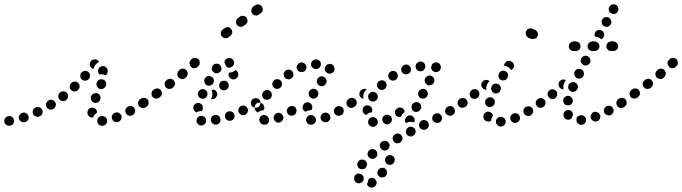

<svg xmlns="http://www.w3.org/2000/svg" viewBox="-35 -555 3169 892"><path d="M26 21Q32 14 30 4Q29 -5 22 -11Q15 -17 6 -15Q5 -15 5 -15Q-4 -15 -10 -7Q-16 0 -15 9Q-15 18 -7 24Q0 30 9 29Q10 29 11 29Q20 28 26 21ZM457 22Q463 15 463 5Q462 1 461 -3Q459 -7 455 -10Q452 -13 448 -14Q443 -16 439 -16H438Q429 -15 422 -8Q416 -1 417 8Q417 13 419 17Q421 21 424 24Q428 27 432 28Q436 30 440 29H442Q451 29 457 22ZM90 8Q94 5 96 1Q98 -3 98 -8Q99 -12 97 -16Q94 -25 86 -29Q78 -34 69 -31L68 -30Q59 -27 55 -19Q50 -11 53 -2Q55 2 58 6Q61 9 65 11Q69 13 73 13Q78 14 82 12H83Q87 11 90 8ZM523 6Q526 3 528 -1Q530 -5 530 -10Q530 -14 529 -18Q525 -27 517 -31Q508 -35 500 -31H498Q490 -28 486 -19Q482 -11 486 -2Q489 7 497 11Q506 14 515 11H516Q520 9 523 6ZM378 -15Q371 -22 371 -31V-32Q371 -36 373 -41Q374 -45 377 -48Q380 -51 384 -53Q389 -55 393 -55Q402 -55 409 -49Q416 -42 416 -33V-32Q416 -32 416 -32Q416 -32 416 -32Q410 -28 406 -23Q400 -17 397 -9Q396 -9 396 -9Q395 -9 394 -9Q385 -9 378 -15ZM162 -28Q165 -37 161 -45Q159 -49 156 -52Q152 -55 148 -56Q144 -58 139 -58Q135 -58 131 -56L130 -55Q121 -51 118 -42Q115 -34 119 -25Q123 -17 132 -14Q141 -10 149 -14L150 -15Q159 -19 162 -28ZM588 -26Q591 -29 592 -34Q594 -38 593 -43Q593 -47 590 -51Q586 -59 577 -62Q568 -64 560 -60L559 -59Q555 -57 552 -54Q549 -50 548 -46Q547 -42 547 -37Q548 -33 550 -29Q554 -21 563 -18Q572 -15 580 -20H581Q585 -22 588 -26ZM224 -64Q226 -73 221 -81Q216 -88 207 -91Q198 -93 190 -88L189 -87Q181 -82 179 -73Q177 -64 182 -56Q184 -52 188 -50Q191 -47 196 -46Q200 -45 204 -46Q209 -47 213 -49L214 -50Q221 -54 224 -64ZM649 -65Q651 -69 652 -73Q653 -77 652 -82Q651 -86 648 -90Q643 -97 634 -99Q625 -101 617 -95H616Q612 -92 610 -88Q608 -85 607 -80Q606 -76 607 -71Q608 -67 610 -63Q616 -56 625 -54Q634 -52 642 -58H643Q646 -61 649 -65ZM389 -90Q393 -81 402 -78Q410 -75 419 -79Q427 -83 430 -91L431 -92Q432 -97 432 -101Q432 -106 430 -110Q428 -114 425 -117Q422 -120 417 -121Q413 -123 409 -123Q404 -122 400 -120Q396 -119 393 -115Q390 -112 388 -108V-107Q385 -98 389 -90ZM278 -97Q281 -101 281 -105Q282 -110 281 -114Q280 -119 277 -122Q274 -126 270 -128Q266 -130 262 -131Q257 -131 253 -130Q249 -129 245 -126H244Q237 -120 236 -111Q235 -101 240 -94Q246 -87 255 -85Q264 -84 272 -90L273 -91Q276 -93 278 -97ZM335 -153Q335 -162 329 -169Q322 -176 313 -176Q304 -176 297 -170L296 -169Q289 -163 289 -154Q288 -144 295 -137Q301 -131 310 -130Q320 -130 327 -136V-137Q334 -143 335 -153ZM413 -164Q413 -160 415 -155Q416 -151 419 -148Q422 -145 426 -143Q435 -139 444 -143Q452 -146 456 -155L457 -156Q460 -164 457 -173Q454 -181 445 -185Q441 -187 437 -187Q432 -187 428 -186Q424 -184 420 -181Q417 -178 415 -174V-173Q413 -169 413 -164ZM383 -205Q383 -214 376 -220Q369 -226 360 -226Q350 -225 344 -218H343Q337 -211 338 -201Q338 -192 345 -186Q352 -180 361 -180Q371 -181 377 -187L378 -188Q384 -195 383 -205ZM425 -212 424 -213Q419 -221 421 -230Q423 -239 430 -244Q438 -249 447 -248Q456 -246 461 -238L462 -237Q467 -229 465 -220Q464 -211 456 -206Q456 -206 456 -206Q455 -205 455 -205Q455 -206 454 -206Q446 -209 438 -210Q432 -210 427 -209Q427 -210 426 -210Q425 -211 425 -212ZM382 -253Q381 -262 387 -270V-271Q393 -278 402 -279Q412 -281 419 -275Q421 -273 423 -271Q424 -269 425 -267Q421 -265 418 -263Q411 -258 406 -251Q401 -243 399 -234Q397 -235 395 -236Q393 -237 391 -238Q384 -244 382 -253Z M652 -66Q655 -70 655 -74Q656 -79 655 -83Q654 -87 652 -91Q646 -99 637 -100Q628 -102 620 -96L617 -94Q613 -91 611 -88Q609 -84 608 -79Q607 -75 608 -71Q609 -66 612 -63Q617 -55 626 -53Q635 -52 643 -57L646 -60Q650 -62 652 -66ZM717 -118Q718 -127 713 -135Q708 -143 698 -144Q689 -145 682 -140L678 -138Q671 -132 669 -123Q668 -114 673 -106Q679 -99 688 -97Q697 -96 705 -101L708 -104Q715 -109 717 -118ZM778 -163Q779 -173 773 -180Q771 -184 767 -186Q763 -188 759 -189Q754 -189 750 -188Q745 -187 742 -185L739 -182Q731 -177 730 -167Q729 -158 734 -151Q740 -143 749 -142Q758 -141 766 -146L769 -149Q776 -154 778 -163ZM837 -211Q838 -220 832 -228Q826 -235 817 -236Q808 -237 800 -231L797 -228Q790 -222 789 -213Q788 -204 794 -196Q800 -189 810 -188Q819 -187 826 -193L829 -196Q836 -202 837 -211ZM892 -255Q893 -259 893 -264Q893 -268 892 -272Q890 -277 887 -280Q883 -283 879 -285Q875 -286 871 -286Q866 -286 862 -285Q858 -283 855 -280L852 -277Q845 -270 845 -261Q846 -252 852 -245Q859 -238 868 -238Q877 -238 884 -245L887 -248Q890 -251 892 -255Z M910 26Q901 30 893 27H892Q888 25 885 22Q882 19 880 15Q878 11 878 7Q878 2 879 -2Q882 -11 891 -15Q899 -19 908 -15Q912 -14 916 -11Q919 -8 921 -4Q921 -3 922 -2Q922 -1 922 0Q922 4 923 8Q923 10 922 11Q922 12 921 14Q918 22 910 26ZM986 14Q991 6 989 -3Q988 -7 986 -11Q983 -15 980 -17Q976 -20 972 -21Q967 -21 963 -21Q954 -19 948 -11Q943 -3 945 6Q946 10 948 14Q951 18 955 20Q958 23 963 24Q967 24 971 24H972Q981 22 986 14ZM1047 1Q1051 -2 1053 -6Q1055 -10 1055 -15Q1055 -19 1054 -23Q1051 -32 1042 -36Q1034 -40 1025 -37Q1021 -36 1018 -33Q1014 -30 1012 -26Q1010 -22 1010 -17Q1010 -13 1011 -9Q1014 0 1022 4Q1031 8 1040 5Q1044 4 1047 1ZM1105 -22Q1106 -22 1106 -23Q1110 -25 1112 -28Q1115 -32 1116 -36Q1118 -40 1117 -45Q1117 -49 1114 -53Q1110 -61 1101 -64Q1093 -66 1085 -62Q1076 -58 1073 -49Q1070 -40 1075 -32Q1077 -28 1080 -25Q1083 -22 1088 -21Q1092 -19 1096 -20Q1101 -20 1105 -22Q1105 -22 1105 -22ZM863 -59Q865 -68 873 -73Q881 -78 890 -76Q894 -76 898 -73Q902 -71 904 -67Q907 -63 907 -59Q908 -54 907 -50Q907 -47 905 -44Q904 -41 902 -39Q901 -39 899 -39Q890 -39 881 -35Q880 -34 878 -33Q870 -36 866 -43Q862 -51 863 -59ZM1166 -59Q1166 -59 1166 -59Q1174 -64 1175 -74Q1176 -83 1171 -90Q1165 -98 1156 -99Q1147 -100 1140 -95Q1132 -90 1131 -81Q1129 -72 1134 -64Q1140 -56 1149 -55Q1158 -53 1166 -58Q1166 -59 1166 -59ZM952 -117Q951 -109 948 -101Q947 -98 945 -95Q950 -94 955 -95Q960 -95 964 -98Q968 -101 970 -105Q973 -108 974 -113Q974 -117 974 -121Q973 -126 970 -130Q968 -133 964 -136Q960 -138 956 -139Q953 -137 949 -136Q949 -136 948 -136Q948 -136 948 -135Q952 -127 952 -117ZM886 -110Q882 -119 886 -127Q890 -136 898 -139Q907 -143 915 -139Q920 -137 923 -134Q926 -131 928 -127Q929 -123 929 -118Q929 -114 927 -110Q926 -106 922 -102Q919 -99 915 -98Q912 -96 908 -96Q904 -96 900 -97Q900 -97 899 -97Q898 -97 898 -98Q898 -98 898 -98Q889 -101 886 -110ZM1028 -156Q1028 -166 1022 -173Q1022 -173 1022 -173Q1022 -173 1022 -173Q1020 -175 1018 -177Q1011 -181 1004 -180Q996 -180 991 -175H990Q987 -172 985 -168Q983 -164 983 -159Q983 -155 984 -151Q985 -146 988 -143Q995 -136 1004 -135Q1013 -135 1020 -141Q1027 -147 1028 -156ZM915 -173Q917 -164 926 -159Q934 -155 943 -158Q952 -161 956 -169Q960 -177 958 -186Q955 -195 947 -199Q943 -201 938 -202Q934 -202 929 -201Q925 -200 922 -197Q918 -194 916 -190Q912 -182 915 -173ZM1071 -216Q1068 -225 1060 -229Q1059 -229 1059 -229Q1059 -229 1059 -229Q1056 -226 1052 -224Q1044 -219 1035 -218Q1032 -218 1029 -218Q1025 -210 1028 -201Q1031 -193 1039 -189Q1047 -184 1056 -187Q1065 -190 1069 -198Q1074 -207 1071 -216ZM951 -227Q949 -231 949 -235Q949 -240 950 -244Q951 -248 954 -251Q957 -255 961 -257Q965 -259 970 -259Q974 -260 979 -258Q983 -257 986 -254Q993 -248 994 -238Q995 -229 988 -222Q983 -216 976 -215Q968 -213 961 -217Q960 -218 958 -219Q958 -219 957 -219Q957 -219 957 -220Q953 -223 951 -227ZM1019 -283Q1027 -287 1036 -285Q1040 -284 1044 -281Q1047 -278 1050 -274Q1052 -270 1052 -266Q1053 -261 1052 -257Q1049 -248 1041 -244Q1033 -239 1024 -241Q1022 -242 1020 -243Q1017 -244 1016 -246Q1014 -252 1011 -258Q1010 -261 1007 -264Q1007 -265 1008 -266Q1008 -268 1008 -269Q1011 -278 1019 -283Z M1044 -403Q1045 -412 1039 -420Q1037 -423 1033 -426Q1029 -428 1025 -429Q1020 -429 1016 -428Q1012 -427 1008 -424L1000 -418Q992 -412 991 -403Q989 -394 995 -387Q998 -383 1001 -381Q1005 -378 1010 -378Q1014 -377 1019 -378Q1023 -379 1026 -382L1035 -388Q1042 -394 1044 -403ZM1112 -448Q1114 -451 1115 -456Q1115 -460 1114 -465Q1113 -469 1110 -473Q1105 -480 1096 -481Q1086 -483 1079 -477L1070 -471Q1063 -465 1062 -456Q1060 -447 1066 -439Q1069 -436 1072 -434Q1076 -431 1081 -431Q1085 -430 1089 -431Q1094 -432 1097 -435L1106 -441Q1109 -444 1112 -448ZM1183 -500Q1185 -504 1186 -509Q1186 -513 1185 -517Q1184 -522 1181 -525Q1179 -529 1175 -531Q1171 -534 1167 -534Q1162 -535 1158 -534Q1153 -533 1150 -530L1141 -524Q1134 -518 1133 -509Q1131 -500 1137 -492Q1142 -485 1152 -483Q1161 -482 1168 -488L1177 -494Q1180 -497 1183 -500Z M1422 21Q1414 26 1405 24Q1404 24 1403 24Q1394 21 1390 13Q1385 5 1388 -4Q1389 -8 1392 -12Q1394 -15 1398 -18Q1402 -20 1406 -20Q1411 -21 1415 -20Q1415 -20 1416 -20Q1420 -19 1423 -16Q1427 -13 1429 -10Q1430 -8 1431 -7Q1432 -5 1432 -3Q1432 -2 1433 0Q1433 2 1433 4Q1432 6 1432 7Q1430 17 1422 21ZM1202 23Q1194 26 1185 23H1184Q1176 20 1172 11Q1168 3 1171 -6Q1174 -15 1183 -19Q1191 -23 1200 -19H1201Q1205 -17 1208 -14Q1211 -11 1213 -7Q1213 -7 1213 -7Q1213 -7 1214 -7Q1214 -7 1214 -7Q1214 -1 1215 4Q1215 6 1215 7Q1214 9 1214 10Q1211 19 1202 23ZM1275 7Q1278 4 1280 0Q1282 -4 1282 -9Q1282 -13 1280 -17Q1278 -21 1275 -24Q1272 -28 1268 -29Q1263 -31 1259 -31Q1254 -31 1250 -29Q1241 -25 1238 -16Q1234 -8 1238 1Q1240 5 1243 8Q1246 11 1250 13Q1254 15 1259 15Q1263 14 1267 13L1268 12Q1272 11 1275 7ZM1498 0Q1502 -9 1498 -18Q1497 -22 1494 -25Q1490 -28 1486 -30Q1482 -32 1478 -32Q1473 -32 1469 -30H1468Q1460 -27 1456 -18Q1452 -10 1456 -1Q1457 3 1460 6Q1463 10 1468 11Q1472 13 1476 13Q1481 13 1485 12Q1494 8 1498 0ZM1561 -34Q1564 -43 1559 -51Q1557 -55 1553 -58Q1550 -60 1545 -61Q1541 -63 1537 -62Q1532 -62 1528 -59Q1519 -54 1517 -45Q1515 -36 1519 -28Q1521 -24 1525 -22Q1528 -19 1533 -18Q1537 -16 1541 -17Q1546 -18 1550 -20H1551Q1559 -25 1561 -34ZM1339 -27Q1341 -31 1342 -35Q1343 -39 1343 -44Q1342 -48 1340 -52Q1335 -60 1326 -62Q1317 -64 1309 -59H1308Q1304 -57 1302 -53Q1299 -49 1298 -45Q1297 -41 1298 -36Q1298 -32 1301 -28Q1305 -20 1315 -18Q1324 -16 1332 -21Q1336 -23 1339 -27ZM1150 -45Q1146 -53 1149 -62V-63Q1150 -67 1153 -70Q1156 -74 1160 -76Q1164 -78 1169 -78Q1173 -78 1177 -77Q1186 -74 1190 -66Q1195 -57 1192 -48H1191Q1191 -46 1190 -45Q1190 -44 1189 -43Q1181 -43 1173 -39Q1168 -37 1164 -33Q1163 -33 1163 -33Q1163 -33 1163 -33Q1154 -36 1150 -45ZM1371 -54Q1370 -58 1372 -63Q1373 -68 1376 -71Q1379 -75 1383 -77Q1386 -79 1391 -80Q1395 -80 1400 -79Q1409 -76 1413 -68Q1418 -60 1415 -51V-50Q1414 -48 1413 -46Q1413 -45 1411 -43Q1408 -43 1404 -43Q1395 -42 1387 -37Q1386 -36 1384 -36Q1381 -37 1378 -40Q1375 -42 1373 -46Q1371 -49 1371 -54ZM1617 -65Q1619 -69 1620 -73Q1621 -77 1620 -82Q1619 -86 1616 -90Q1613 -93 1610 -96Q1606 -98 1602 -99Q1597 -100 1593 -99Q1588 -98 1585 -95H1584Q1576 -89 1575 -80Q1573 -71 1579 -63Q1584 -56 1593 -54Q1602 -53 1610 -58H1611Q1614 -61 1617 -65ZM1183 -111Q1184 -102 1191 -96Q1195 -93 1199 -92Q1203 -91 1208 -91Q1212 -92 1216 -94Q1220 -96 1223 -100Q1229 -107 1228 -117Q1227 -126 1220 -132Q1213 -138 1204 -137Q1194 -136 1188 -128Q1182 -121 1183 -111ZM1400 -114Q1402 -105 1410 -100Q1418 -95 1427 -98Q1436 -100 1441 -108V-109Q1443 -113 1444 -117Q1445 -122 1443 -126Q1442 -130 1439 -134Q1437 -137 1433 -140Q1429 -142 1425 -142Q1420 -143 1416 -142Q1411 -141 1408 -138Q1404 -135 1402 -131Q1397 -123 1400 -114ZM1230 -165Q1230 -155 1236 -149Q1243 -142 1252 -142Q1261 -142 1268 -148L1269 -149Q1275 -155 1275 -165Q1276 -174 1269 -181Q1263 -187 1253 -187Q1244 -188 1237 -181Q1230 -174 1230 -165ZM1437 -181Q1436 -177 1437 -173Q1438 -168 1441 -165Q1443 -161 1447 -158Q1455 -153 1464 -155Q1473 -157 1478 -164V-165Q1481 -169 1482 -173Q1483 -178 1482 -182Q1481 -186 1479 -190Q1476 -194 1472 -196Q1465 -202 1455 -200Q1446 -198 1441 -190Q1438 -186 1437 -181ZM1283 -213Q1282 -203 1287 -196Q1292 -188 1302 -187Q1311 -185 1318 -190L1319 -191Q1327 -196 1328 -205Q1330 -214 1324 -222Q1319 -230 1310 -231Q1301 -233 1293 -228L1292 -227Q1285 -222 1283 -213ZM1475 -228Q1478 -220 1486 -215Q1490 -213 1495 -213Q1499 -212 1503 -214Q1508 -215 1511 -218Q1515 -221 1517 -225V-226Q1521 -234 1518 -243Q1516 -252 1507 -256Q1499 -260 1490 -257Q1481 -255 1477 -246Q1472 -237 1475 -228ZM1350 -258Q1347 -255 1345 -251Q1343 -247 1343 -242Q1343 -238 1345 -234Q1346 -230 1350 -226Q1353 -223 1357 -222Q1361 -220 1365 -220Q1370 -220 1374 -221L1375 -222Q1379 -223 1382 -226Q1385 -229 1387 -234Q1389 -238 1389 -242Q1389 -247 1387 -251Q1386 -255 1382 -258Q1379 -261 1375 -263Q1371 -265 1367 -265Q1362 -265 1358 -263H1357Q1353 -261 1350 -258ZM1434 -234H1433Q1424 -234 1417 -241Q1410 -247 1410 -256Q1410 -266 1417 -272Q1423 -279 1432 -279H1433Q1442 -279 1449 -273Q1456 -267 1456 -257Q1456 -257 1456 -256Q1456 -255 1456 -255Q1454 -250 1453 -245Q1450 -240 1445 -237Q1440 -234 1434 -234Z M1670 299Q1670 300 1670 301Q1670 302 1671 303Q1674 311 1683 315Q1692 318 1700 315H1701Q1705 313 1708 310Q1711 307 1713 302Q1715 298 1715 294Q1715 289 1713 285Q1709 277 1701 273Q1692 269 1684 273H1683Q1681 274 1680 275Q1679 276 1677 277Q1677 284 1674 291Q1672 296 1670 299ZM1649 259Q1647 256 1644 254Q1641 254 1637 253Q1634 252 1630 251Q1629 251 1627 251Q1626 252 1624 252Q1620 254 1617 257Q1613 260 1612 264Q1610 268 1610 273Q1610 277 1611 281Q1611 282 1612 282Q1615 291 1624 295Q1632 298 1641 295Q1645 293 1648 290Q1651 287 1653 283Q1655 279 1655 274Q1655 270 1653 265Q1653 265 1653 265Q1652 262 1649 259ZM1722 234H1723Q1728 226 1737 225Q1746 223 1754 228Q1758 231 1760 235Q1762 238 1763 243Q1764 247 1763 252Q1762 256 1759 260Q1754 268 1745 269Q1735 271 1728 266Q1727 265 1727 265Q1727 265 1726 264Q1725 263 1725 263Q1724 262 1723 261Q1718 255 1718 248Q1718 240 1722 234ZM1670 204Q1668 195 1660 190Q1656 187 1652 187Q1648 186 1643 186Q1639 187 1635 190Q1631 192 1629 196V197Q1623 204 1625 213Q1627 223 1635 228Q1638 230 1643 231Q1647 232 1651 231Q1656 230 1660 228Q1663 225 1666 222V221Q1671 213 1670 204ZM1755 195Q1757 204 1765 208Q1774 213 1783 210Q1792 207 1796 199V198Q1801 190 1798 181Q1795 172 1787 168Q1779 164 1770 166Q1761 169 1757 177L1756 178Q1752 186 1755 195ZM1718 163Q1719 153 1713 146Q1708 139 1698 138Q1689 136 1682 142L1681 143Q1678 145 1676 149Q1673 153 1673 158Q1672 162 1673 166Q1675 171 1677 174Q1683 181 1692 183Q1702 184 1709 178H1710Q1717 172 1718 163ZM1774 127Q1777 118 1772 110Q1770 106 1766 103Q1762 101 1758 100Q1754 98 1749 99Q1745 100 1741 102H1740Q1737 105 1734 108Q1731 112 1730 116Q1729 121 1730 125Q1730 129 1733 133Q1738 141 1747 144Q1756 146 1764 141Q1772 136 1774 127ZM1834 94Q1837 85 1832 77Q1828 69 1819 66Q1810 63 1802 68H1801Q1793 73 1790 81Q1788 90 1792 99Q1796 107 1805 110Q1814 112 1823 108Q1831 103 1834 94ZM1891 71Q1894 68 1895 63Q1896 59 1896 55Q1896 50 1894 46Q1890 38 1881 35Q1872 32 1863 36Q1855 41 1852 49Q1849 58 1853 67Q1857 75 1866 78Q1875 81 1883 77L1884 76Q1888 74 1891 71ZM1945 45Q1949 43 1952 40Q1955 37 1956 32Q1958 28 1957 24Q1957 19 1955 15Q1951 7 1942 4Q1933 1 1925 5H1924Q1916 10 1913 19Q1910 27 1914 36Q1916 40 1920 43Q1923 46 1927 47Q1932 48 1936 48Q1941 48 1945 46ZM1709 31Q1701 36 1692 34V33Q1688 32 1684 30Q1681 27 1678 23Q1676 20 1675 15Q1675 11 1676 6Q1678 -3 1686 -8Q1694 -12 1703 -10Q1707 -9 1711 -7Q1715 -4 1717 0Q1717 1 1718 2Q1718 2 1719 3Q1719 8 1720 12Q1720 14 1720 15Q1720 16 1720 17Q1717 26 1709 31ZM1784 9Q1788 0 1784 -9Q1783 -13 1780 -16Q1776 -19 1772 -21Q1768 -22 1764 -22Q1759 -22 1755 -21Q1746 -17 1743 -9Q1739 0 1743 9Q1744 13 1747 16Q1751 19 1755 21Q1759 23 1763 23Q1768 23 1772 21Q1781 17 1784 9ZM1849 -6Q1851 -10 1854 -13Q1858 -16 1862 -18Q1866 -19 1871 -19Q1875 -19 1879 -17Q1883 -15 1886 -11Q1889 -8 1890 -4Q1892 1 1892 5Q1891 9 1889 13V14Q1888 14 1888 13Q1879 11 1870 11Q1861 12 1853 16Q1852 17 1851 17Q1847 12 1846 6Q1846 0 1849 -6ZM2018 0Q2020 -9 2016 -17Q2014 -21 2010 -24Q2007 -27 2003 -28Q1998 -29 1994 -29Q1989 -28 1986 -26H1985Q1977 -22 1974 -13Q1971 -4 1976 5Q1978 8 1981 11Q1985 14 1989 15Q1993 17 1998 16Q2002 16 2006 14H2007Q2015 9 2018 0ZM1839 -30Q1842 -33 1845 -35Q1845 -38 1844 -41Q1843 -44 1841 -46Q1836 -54 1827 -55Q1817 -57 1810 -52V-51Q1802 -46 1800 -37Q1799 -28 1804 -20Q1807 -16 1811 -14Q1814 -12 1819 -11Q1821 -11 1823 -11Q1824 -11 1826 -11Q1827 -13 1828 -16H1829Q1833 -24 1839 -30ZM2078 -34Q2080 -43 2075 -51Q2073 -55 2070 -58Q2066 -61 2062 -62Q2057 -63 2053 -62Q2048 -62 2045 -59H2044Q2036 -54 2034 -45Q2031 -36 2036 -28Q2038 -24 2042 -22Q2046 -19 2050 -18Q2054 -17 2059 -17Q2063 -18 2067 -20L2068 -21Q2076 -25 2078 -34ZM1650 -48Q1652 -57 1659 -62Q1667 -67 1676 -65Q1685 -64 1691 -56Q1696 -48 1694 -39Q1694 -37 1693 -36Q1693 -34 1692 -33Q1692 -33 1691 -33Q1682 -32 1674 -27Q1670 -24 1667 -21Q1658 -23 1653 -31Q1648 -39 1650 -48ZM1878 -50Q1881 -41 1889 -37Q1893 -35 1898 -35Q1902 -35 1906 -36Q1911 -38 1914 -41Q1917 -44 1919 -48H1920Q1924 -56 1921 -65Q1918 -74 1910 -78Q1906 -80 1901 -81Q1897 -81 1892 -79Q1888 -78 1885 -75Q1881 -72 1879 -68Q1875 -59 1878 -50ZM2133 -65Q2135 -69 2136 -73Q2137 -77 2136 -82Q2135 -86 2132 -90Q2127 -98 2118 -99Q2109 -101 2101 -95Q2097 -92 2094 -89Q2092 -85 2091 -81Q2091 -76 2091 -72Q2092 -67 2095 -64Q2098 -60 2101 -58Q2105 -55 2110 -54Q2114 -54 2118 -55Q2123 -56 2126 -58L2127 -59Q2131 -61 2133 -65ZM1619 -66Q1621 -70 1622 -74Q1623 -79 1622 -83Q1621 -88 1618 -91Q1613 -99 1604 -100Q1595 -102 1587 -97L1585 -95Q1581 -93 1579 -89Q1577 -85 1576 -81Q1575 -77 1576 -72Q1577 -68 1580 -64Q1585 -56 1594 -55Q1603 -53 1611 -59L1613 -60Q1616 -62 1619 -66ZM1676 -100Q1673 -109 1678 -117Q1683 -125 1692 -128Q1701 -130 1709 -125Q1717 -121 1719 -112Q1722 -103 1717 -94Q1715 -90 1711 -88Q1707 -85 1703 -84Q1700 -83 1697 -83Q1693 -83 1690 -84Q1689 -85 1688 -86Q1687 -86 1687 -86Q1686 -86 1686 -86Q1678 -91 1676 -100ZM1669 -140Q1667 -141 1666 -141Q1664 -142 1662 -142Q1658 -143 1654 -142Q1649 -141 1646 -138L1644 -137Q1636 -132 1635 -122Q1633 -113 1638 -106Q1641 -102 1645 -99Q1649 -97 1654 -96Q1652 -105 1653 -113Q1654 -121 1659 -129Q1663 -135 1669 -140ZM1907 -121Q1907 -116 1908 -112Q1910 -108 1913 -104Q1916 -101 1920 -99Q1928 -95 1937 -98Q1946 -101 1950 -109V-110Q1952 -114 1953 -118Q1953 -123 1951 -127Q1950 -131 1947 -135Q1944 -138 1940 -140Q1932 -144 1923 -141Q1914 -138 1910 -130V-129Q1908 -125 1907 -121ZM1718 -168Q1716 -164 1716 -159Q1716 -155 1718 -151Q1720 -147 1723 -143Q1726 -140 1730 -139Q1735 -137 1739 -137Q1743 -137 1748 -139Q1752 -141 1755 -144Q1761 -151 1761 -160Q1761 -170 1754 -176Q1751 -179 1747 -181Q1743 -182 1738 -182Q1734 -182 1730 -180Q1725 -179 1722 -175Q1719 -172 1718 -168ZM1939 -174Q1942 -165 1950 -161Q1954 -159 1959 -158Q1963 -158 1967 -160Q1972 -161 1975 -164Q1978 -167 1980 -171H1981Q1985 -180 1982 -189Q1979 -197 1971 -202Q1967 -204 1962 -204Q1958 -204 1953 -203Q1949 -201 1946 -198Q1942 -195 1940 -191Q1936 -182 1939 -174ZM1769 -208Q1767 -199 1772 -191Q1777 -183 1786 -181Q1795 -179 1803 -184Q1807 -187 1809 -190Q1812 -194 1813 -198Q1814 -203 1813 -207Q1812 -211 1810 -215Q1807 -219 1804 -222Q1800 -224 1796 -225Q1791 -226 1787 -225Q1782 -224 1779 -222Q1771 -217 1769 -208ZM1845 -254Q1836 -251 1832 -242Q1827 -234 1830 -225Q1833 -216 1842 -212Q1850 -208 1859 -211Q1868 -214 1872 -222Q1876 -231 1873 -240Q1870 -248 1862 -253Q1854 -257 1845 -254ZM1969 -235Q1972 -226 1981 -222Q1989 -218 1998 -221Q2007 -224 2011 -233Q2015 -241 2012 -250Q2009 -259 2001 -263Q1993 -267 1984 -264Q1975 -261 1971 -253V-252Q1966 -244 1969 -235ZM1908 -266Q1904 -264 1901 -261Q1898 -257 1897 -253Q1895 -249 1896 -244Q1897 -235 1904 -229Q1911 -223 1920 -224Q1925 -224 1929 -226Q1933 -229 1936 -232Q1938 -235 1940 -240Q1941 -244 1941 -248Q1940 -258 1933 -264Q1925 -270 1916 -269Q1911 -268 1908 -266Z M2302 30Q2306 28 2309 25Q2312 21 2313 17Q2315 13 2314 8Q2314 -1 2307 -7Q2299 -13 2290 -12H2289Q2285 -12 2281 -10Q2277 -8 2274 -4Q2271 -1 2270 3Q2268 8 2269 12Q2270 21 2277 27Q2284 33 2293 33H2294Q2298 32 2302 30ZM2379 2Q2383 -7 2379 -15Q2378 -20 2375 -23Q2371 -26 2367 -28Q2363 -29 2359 -29Q2354 -29 2350 -28L2349 -27Q2341 -24 2337 -15Q2334 -7 2337 2Q2339 6 2342 9Q2345 13 2349 14Q2353 16 2358 16Q2362 16 2367 14Q2376 10 2379 2ZM2232 10Q2227 9 2223 7Q2219 5 2216 2Q2213 -2 2212 -6Q2212 -6 2212 -7Q2209 -16 2213 -24Q2218 -32 2227 -35Q2236 -38 2244 -33Q2252 -29 2255 -20Q2255 -20 2255 -20Q2255 -19 2255 -18Q2255 -18 2255 -17Q2251 -11 2248 -3Q2247 1 2247 5Q2245 6 2244 7Q2242 8 2240 9Q2236 10 2232 10ZM2442 -34Q2444 -43 2439 -51Q2436 -54 2433 -57Q2429 -60 2425 -61Q2421 -62 2416 -61Q2412 -60 2408 -58H2407Q2399 -53 2397 -44Q2395 -35 2400 -27Q2402 -23 2406 -20Q2409 -18 2414 -17Q2418 -16 2423 -16Q2427 -17 2431 -19V-20Q2439 -25 2442 -34ZM2499 -73Q2501 -82 2495 -90Q2493 -94 2489 -96Q2485 -98 2481 -99Q2476 -100 2472 -99Q2468 -98 2464 -95Q2456 -90 2454 -81Q2453 -71 2458 -64Q2461 -60 2464 -58Q2468 -55 2473 -54Q2477 -54 2481 -55Q2486 -56 2489 -58L2490 -59Q2498 -64 2499 -73ZM2134 -65Q2136 -69 2137 -73Q2138 -78 2137 -82Q2136 -87 2133 -90Q2131 -94 2127 -96Q2123 -99 2119 -100Q2114 -100 2110 -99Q2105 -98 2102 -96H2101Q2098 -93 2095 -89Q2093 -85 2092 -81Q2091 -77 2092 -72Q2093 -68 2095 -64Q2098 -61 2102 -58Q2106 -56 2110 -55Q2114 -54 2119 -55Q2123 -56 2127 -58V-59Q2131 -61 2134 -65ZM2221 -70Q2217 -79 2220 -88Q2223 -97 2232 -101Q2240 -105 2249 -102Q2253 -101 2256 -98Q2260 -95 2262 -91Q2264 -87 2264 -82Q2264 -78 2263 -74V-73Q2260 -66 2254 -62Q2248 -58 2241 -58Q2239 -58 2237 -58Q2236 -58 2236 -58Q2235 -59 2235 -59Q2234 -59 2234 -59Q2225 -62 2221 -70ZM2192 -116Q2193 -125 2188 -132Q2182 -140 2173 -141Q2164 -142 2156 -136Q2152 -133 2150 -129Q2148 -126 2147 -121Q2146 -117 2148 -112Q2149 -108 2151 -104Q2157 -97 2166 -96Q2176 -95 2183 -100L2184 -101Q2191 -107 2192 -116ZM2248 -137Q2250 -128 2259 -123Q2267 -119 2276 -122Q2285 -125 2289 -133V-134Q2294 -142 2291 -151Q2288 -160 2280 -164Q2271 -168 2262 -166Q2254 -163 2249 -154Q2245 -146 2248 -137ZM2239 -178Q2237 -180 2234 -182Q2230 -183 2227 -184Q2222 -184 2218 -183Q2214 -182 2210 -179V-178Q2202 -173 2201 -163Q2200 -154 2206 -147Q2209 -143 2213 -141Q2217 -139 2221 -138Q2222 -138 2223 -138Q2223 -138 2224 -138Q2224 -143 2224 -148Q2225 -156 2229 -164V-165Q2233 -172 2239 -178ZM2281 -198Q2283 -189 2291 -184Q2299 -180 2308 -182Q2317 -184 2322 -192V-193Q2327 -201 2325 -210Q2323 -219 2315 -223Q2307 -228 2298 -226Q2289 -224 2284 -216V-215Q2279 -207 2281 -198ZM2309 -259Q2311 -263 2315 -266V-267Q2319 -270 2323 -271Q2327 -273 2331 -272Q2336 -272 2340 -270Q2344 -268 2347 -265Q2353 -258 2353 -248Q2352 -239 2345 -233V-232Q2344 -232 2343 -231Q2342 -230 2340 -230Q2340 -230 2339 -231Q2334 -238 2327 -243Q2319 -247 2311 -249Q2309 -249 2307 -249Q2307 -249 2307 -250Q2307 -250 2307 -251Q2307 -255 2309 -259ZM2458 -411Q2464 -405 2464 -396Q2464 -387 2458 -380Q2451 -374 2442 -374Q2434 -374 2427 -376Q2420 -379 2414 -384Q2408 -391 2407 -400Q2407 -409 2413 -416Q2419 -423 2428 -423Q2437 -424 2444 -418Q2452 -418 2458 -411Z M2682 18Q2688 11 2688 1Q2688 -3 2686 -7Q2684 -11 2680 -14Q2677 -17 2673 -19Q2669 -20 2664 -20Q2655 -19 2648 -13Q2642 -6 2643 4Q2643 8 2645 12Q2647 16 2650 19Q2654 22 2658 24Q2662 25 2666 25H2667Q2676 24 2682 18ZM2752 -4Q2756 -12 2753 -21Q2751 -25 2748 -28Q2745 -32 2741 -33Q2737 -35 2732 -36Q2728 -36 2724 -34H2723Q2719 -33 2716 -30Q2713 -26 2711 -22Q2709 -18 2709 -14Q2708 -9 2710 -5Q2712 -1 2715 2Q2718 6 2722 7Q2726 9 2730 10Q2735 10 2739 8Q2748 5 2752 -4ZM2601 1Q2591 -1 2586 -9Q2584 -13 2583 -17Q2582 -22 2583 -26Q2584 -30 2586 -34Q2589 -38 2592 -40Q2600 -45 2609 -44Q2618 -42 2624 -34Q2625 -31 2626 -28Q2627 -25 2628 -22Q2624 -17 2623 -12Q2621 -9 2621 -5Q2620 -5 2619 -4Q2618 -3 2617 -3Q2610 3 2601 1ZM2811 -27Q2813 -31 2815 -35Q2816 -39 2816 -44Q2815 -48 2813 -52Q2809 -60 2800 -63Q2791 -65 2782 -61Q2778 -59 2776 -55Q2773 -52 2771 -48Q2770 -43 2771 -39Q2771 -34 2773 -30Q2778 -22 2787 -20Q2795 -17 2804 -21Q2808 -24 2811 -27ZM2873 -73Q2875 -82 2869 -90Q2867 -94 2863 -96Q2859 -98 2855 -99Q2850 -100 2846 -99Q2842 -98 2838 -95Q2830 -90 2829 -81Q2827 -72 2832 -64Q2835 -60 2839 -58Q2842 -55 2847 -55Q2851 -54 2856 -55Q2860 -56 2864 -58V-59Q2871 -64 2873 -73ZM2499 -73Q2501 -82 2496 -90Q2493 -94 2489 -96Q2486 -99 2481 -99Q2477 -100 2472 -99Q2468 -98 2464 -96V-95Q2456 -90 2455 -81Q2453 -72 2459 -64Q2461 -60 2465 -58Q2469 -56 2473 -55Q2477 -54 2482 -55Q2486 -56 2490 -59Q2498 -64 2499 -73ZM2582 -93Q2583 -98 2586 -101Q2589 -105 2593 -107Q2597 -109 2601 -110Q2606 -110 2610 -109Q2619 -106 2623 -98Q2628 -90 2626 -81H2625Q2624 -76 2620 -72Q2617 -68 2612 -66Q2604 -67 2597 -66Q2588 -69 2584 -77Q2580 -85 2582 -93ZM2551 -107Q2554 -111 2554 -115Q2554 -120 2553 -124Q2552 -129 2549 -132Q2543 -139 2534 -140Q2525 -141 2517 -135Q2510 -129 2509 -120Q2508 -111 2514 -104Q2520 -96 2529 -95Q2538 -94 2546 -100Q2549 -103 2551 -107ZM2606 -142Q2610 -134 2618 -130Q2622 -128 2627 -128Q2631 -128 2636 -130Q2640 -132 2643 -135Q2646 -138 2648 -142Q2652 -151 2648 -160Q2645 -168 2636 -172Q2627 -175 2619 -172Q2610 -168 2606 -160Q2603 -151 2606 -142ZM2594 -182Q2592 -184 2589 -185Q2586 -186 2582 -186Q2578 -186 2574 -184Q2570 -182 2566 -179Q2560 -172 2560 -163Q2560 -154 2566 -147Q2569 -144 2573 -142Q2578 -140 2582 -140Q2582 -140 2583 -140Q2583 -140 2583 -140Q2582 -146 2582 -152Q2582 -161 2586 -168V-169Q2589 -176 2594 -182ZM2635 -223V-222Q2631 -214 2634 -205Q2637 -196 2646 -192Q2654 -188 2663 -191Q2672 -195 2676 -203Q2680 -212 2677 -220Q2674 -229 2665 -233Q2657 -237 2648 -234Q2639 -231 2635 -223ZM2666 -284Q2661 -275 2664 -267Q2667 -258 2675 -253Q2684 -249 2693 -252Q2701 -255 2706 -263Q2710 -272 2707 -281Q2704 -289 2696 -294Q2692 -296 2688 -296Q2683 -297 2679 -295Q2675 -294 2671 -291Q2668 -288 2666 -284ZM2656 -324Q2662 -331 2662 -340Q2662 -349 2656 -356Q2649 -362 2640 -363H2630Q2621 -362 2614 -356Q2607 -349 2608 -340Q2607 -331 2614 -324Q2621 -318 2630 -318H2640Q2649 -318 2656 -324ZM2743 -324Q2750 -331 2750 -340Q2750 -349 2743 -356Q2737 -362 2727 -363H2717Q2708 -362 2701 -356Q2695 -349 2695 -340Q2695 -331 2701 -324Q2708 -318 2717 -318H2727Q2737 -318 2743 -324ZM2830 -324Q2837 -331 2837 -340Q2837 -349 2830 -356Q2824 -362 2814 -363H2805Q2795 -362 2789 -356Q2782 -349 2782 -340Q2782 -331 2789 -324Q2795 -318 2805 -318H2814Q2824 -318 2830 -324ZM2730 -404Q2734 -413 2743 -415Q2752 -418 2760 -413Q2769 -409 2771 -400Q2774 -391 2769 -383Q2767 -379 2765 -377Q2762 -374 2758 -373Q2752 -379 2744 -382Q2736 -385 2729 -385Q2727 -390 2727 -395Q2727 -400 2730 -404ZM2761 -447Q2763 -438 2771 -433Q2780 -429 2789 -431Q2798 -434 2802 -442Q2807 -450 2804 -459Q2802 -468 2793 -473Q2785 -477 2776 -475Q2767 -472 2763 -464Q2758 -456 2761 -447ZM2794 -506Q2796 -497 2805 -493Q2813 -488 2822 -491Q2831 -493 2835 -501Q2840 -510 2837 -519Q2835 -528 2827 -532Q2819 -537 2810 -534Q2801 -532 2796 -524V-523Q2791 -515 2794 -506Z M2873 -66Q2876 -70 2876 -74Q2877 -79 2876 -83Q2875 -87 2873 -91Q2867 -99 2858 -100Q2849 -102 2841 -96L2838 -94Q2834 -91 2832 -88Q2830 -84 2829 -79Q2828 -75 2829 -71Q2830 -66 2833 -63Q2838 -55 2847 -53Q2856 -52 2864 -57L2867 -60Q2871 -62 2873 -66ZM2938 -118Q2939 -127 2934 -135Q2929 -143 2919 -144Q2910 -145 2903 -140L2899 -138Q2892 -132 2890 -123Q2889 -114 2894 -106Q2900 -99 2909 -97Q2918 -96 2926 -101L2929 -104Q2936 -109 2938 -118ZM2999 -163Q3000 -173 2994 -180Q2992 -184 2988 -186Q2984 -188 2980 -189Q2975 -189 2971 -188Q2966 -187 2963 -185L2960 -182Q2952 -177 2951 -167Q2950 -158 2955 -151Q2961 -143 2970 -142Q2979 -141 2987 -146L2990 -149Q2997 -154 2999 -163ZM3058 -211Q3059 -220 3053 -228Q3047 -235 3038 -236Q3029 -237 3021 -231L3018 -228Q3011 -222 3010 -213Q3009 -204 3015 -196Q3021 -189 3031 -188Q3040 -187 3047 -193L3050 -196Q3057 -202 3058 -211ZM3113 -255Q3114 -259 3114 -264Q3114 -268 3113 -272Q3111 -277 3108 -280Q3104 -283 3100 -285Q3096 -286 3092 -286Q3087 -286 3083 -285Q3079 -283 3076 -280L3073 -277Q3066 -270 3066 -261Q3067 -252 3073 -245Q3080 -238 3089 -238Q3098 -238 3105 -245L3108 -248Q3111 -251 3113 -255Z"/></svg>

Font: FRB American Cursive Dotted Extrabold
Style: Bold Italic
Weight: 800
Italic angle: -25°
Version: Version 2.0;Modular Font Editor K font №1